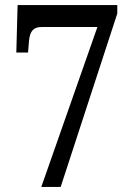

<svg xmlns="http://www.w3.org/2000/svg" viewBox="-20 -733 521 753"><path d="M362 -627 142 0H218L440 -680V-713H49L44 -527H90L94 -575C98 -612 112 -627 143 -627Z"/></svg>

Font: Noto Serif Sinhala Condensed Medium
Style: Regular
Weight: 500
Width: 3
Designer: Jelle Bosma - Monotype Design Team
Foundry: Monotype Imaging Inc.
Version: Version 2.007